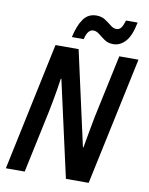

<svg xmlns="http://www.w3.org/2000/svg" viewBox="-98 -984 819 1055"><g transform="rotate(10 311.5 -457.0)"><path d="M9 0 160 -714H289L406 -187H409Q417 -231 425.5 -280Q434 -329 441 -363L516 -714H623L471 0H344L224 -537H221Q217 -508 211 -472Q205 -436 198.5 -401.5Q192 -367 187 -343L114 0ZM241 -773Q255 -838 281.5 -875.5Q308 -913 354 -913Q383 -913 403.5 -899.5Q424 -886 440.5 -872.5Q457 -859 474 -859Q489 -859 499 -871Q509 -883 518 -914H583Q568 -838 538.5 -806Q509 -774 471 -774Q442 -774 422 -788Q402 -802 385.5 -815.5Q369 -829 351 -829Q320 -829 307 -773Z"/></g></svg>

Font: Noto Sans Condensed SemiBold
Style: Italic
Weight: 600
Width: 3
Italic angle: -12°
Designer: Monotype Design Team
Foundry: Monotype Imaging Inc.
Version: Version 2.013; ttfautohint (v1.8.4.7-5d5b)